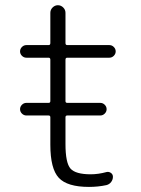

<svg xmlns="http://www.w3.org/2000/svg" viewBox="-20 -735 545 743"><path d="M82 -288.1Q72.3 -288.1 64.9 -295.4Q57.6 -302.7 57.6 -312.5Q57.6 -322.3 64.9 -329.6Q72.3 -336.9 82 -336.9H168Q174.8 -336.9 174.8 -343.8V-503.9Q174.8 -511.7 168 -511.7H82Q72.3 -511.7 64.9 -519Q57.6 -526.4 57.6 -536.1Q57.6 -545.9 64.9 -553.2Q72.3 -560.5 82 -560.5H168Q174.8 -560.5 174.8 -568.4V-685.5Q174.8 -697.3 183.6 -706.1Q192.4 -714.8 204.1 -714.8Q215.8 -714.8 224.6 -706.1Q233.4 -697.3 233.4 -685.5V-568.4Q233.4 -560.5 240.2 -560.5H403.3Q413.1 -560.5 420.4 -553.2Q427.7 -545.9 427.7 -536.1Q427.7 -526.4 420.4 -519Q413.1 -511.7 403.3 -511.7H240.2Q233.4 -511.7 233.4 -503.9V-343.8Q233.4 -336.9 240.2 -336.9H368.2Q377.9 -336.9 385.3 -329.6Q392.6 -322.3 392.6 -312.5Q392.6 -302.7 385.3 -295.4Q377.9 -288.1 368.2 -288.1H240.2Q233.4 -288.1 233.4 -281.2V-177.7Q233.4 -104.5 252.9 -82.5Q272.5 -60.5 331.1 -60.5Q360.4 -60.5 392.6 -69.3Q401.4 -71.3 409.2 -65.9Q417 -60.5 417 -50.8Q417 -40 410.2 -30.8Q403.3 -21.5 391.6 -18.6Q359.4 -11.7 324.2 -11.7Q240.2 -11.7 207.5 -46.9Q174.8 -82 174.8 -174.8V-281.2Q174.8 -288.1 168 -288.1Z"/></svg>

Font: Gen Jyuu Gothic Light
Style: Regular
Weight: 200
Designer: [Source Han Sans]
Ryoko NISHIZUKA  (kana & ideographs); Paul D. Hunt (Latin, Greek & Cyrillic); Wenlong ZHANG  (bopomofo
Version: Version 1.002.20150607